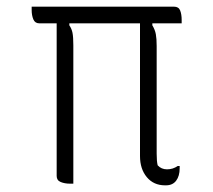

<svg xmlns="http://www.w3.org/2000/svg" viewBox="-20 -546 640 576"><path d="M519 -48V-41Q519 -18 508.5 -4Q498 10 478 10H475Q441 10 420.5 -14.5Q400 -39 400 -78V-476H188V-470Q195 -460 197.5 -447.5Q200 -435 200 -410V5H190Q174 5 162 0Q150 -5 150 -18V-476H98Q85 -476 80 -488Q75 -500 75 -516V-526H502Q516 -526 520.5 -514.5Q525 -503 525 -486V-476H437V-470Q445 -457 447.5 -443.5Q450 -430 450 -408V-85Q450 -62 453 -50Q464 -38 481 -38Q499 -38 513 -48Z"/></svg>

Font: Recursive Sn Csl St Lt
Style: Regular
Weight: 300
Version: Version 1.079;hotconv 1.0.112;makeotfexe 2.5.65598; ttfautoh